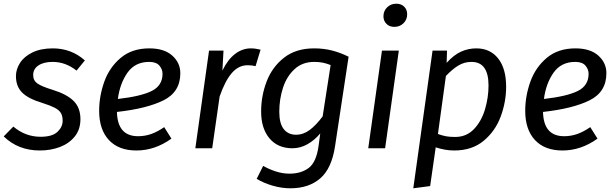

<svg xmlns="http://www.w3.org/2000/svg" viewBox="-22 -800 3319 1036"><path d="M436 -474 391 -419Q332 -466 262 -466Q214 -466 185.5 -447Q157 -428 157 -395Q157 -365 180.5 -349Q204 -333 263 -315Q340 -291 376 -254.5Q412 -218 412 -157Q412 -101 381 -63Q350 -25 300.5 -6.5Q251 12 193 12Q76 12 -2 -64L50 -117Q115 -62 197 -62Q260 -62 288 -88.5Q316 -115 316 -148Q316 -175 306 -191Q296 -207 272.5 -219Q249 -231 205 -245Q129 -268 96.5 -301.5Q64 -335 64 -389Q64 -426 86 -460.5Q108 -495 153 -517Q198 -539 263 -539Q363 -539 436 -474Z M609 -196Q612 -65 723 -65Q760 -65 794 -77Q828 -89 864 -114L903 -52Q814 12 714 12Q618 12 565.5 -44.5Q513 -101 513 -202Q513 -281 540.5 -358.5Q568 -436 629 -487.5Q690 -539 784 -539Q864 -539 907.5 -500Q951 -461 951 -405Q951 -304 861 -259Q771 -214 609 -196ZM855 -402Q855 -426 838 -446Q821 -466 783 -466Q707 -466 666 -408Q625 -350 614 -266Q738 -280 796.5 -309Q855 -338 855 -402Z M1384 -532 1357 -443Q1338 -448 1314 -448Q1265 -448 1228.5 -405.5Q1192 -363 1163 -279L1123 0H1032L1106 -527H1184L1178 -419Q1207 -479 1246.5 -509Q1286 -539 1331 -539Q1356 -539 1384 -532Z M1859 -494 1786 -12Q1768 109 1706 162.5Q1644 216 1545 216Q1498 216 1449.5 202Q1401 188 1363 165L1398 95Q1427 112 1464.5 124.5Q1502 137 1540 137Q1603 137 1644 106Q1685 75 1697 -13L1706 -80Q1675 -43 1636.5 -21.5Q1598 0 1556 0Q1477 0 1432 -53.5Q1387 -107 1387 -198Q1387 -283 1417 -361Q1447 -439 1511 -489Q1575 -539 1673 -539Q1723 -539 1767.5 -528Q1812 -517 1859 -494ZM1485 -197Q1485 -134 1509 -103.5Q1533 -73 1575 -73Q1615 -73 1649.5 -99Q1684 -125 1719 -172L1762 -449Q1739 -458 1719 -462Q1699 -466 1673 -466Q1610 -466 1567.5 -427Q1525 -388 1505 -326.5Q1485 -265 1485 -197Z M2056 0H1965L2039 -527H2130ZM2047 -712Q2047 -741 2067 -760.5Q2087 -780 2116 -780Q2143 -780 2159 -764Q2175 -748 2175 -723Q2175 -694 2155 -674.5Q2135 -655 2106 -655Q2079 -655 2063 -671.5Q2047 -688 2047 -712Z M2312 -527H2390L2388 -461Q2427 -504 2466 -521.5Q2505 -539 2548 -539Q2623 -539 2666 -484.5Q2709 -430 2709 -332Q2709 -251 2680 -172Q2651 -93 2588 -40.5Q2525 12 2429 12Q2380 12 2329 -5L2299 204L2208 216ZM2614 -339Q2614 -466 2522 -466Q2483 -466 2450.5 -446Q2418 -426 2384 -390L2341 -77Q2366 -68 2386 -64.5Q2406 -61 2434 -61Q2495 -61 2535.5 -103.5Q2576 -146 2595 -210Q2614 -274 2614 -339Z M2908 -196Q2911 -65 3022 -65Q3059 -65 3093 -77Q3127 -89 3163 -114L3202 -52Q3113 12 3013 12Q2917 12 2864.5 -44.5Q2812 -101 2812 -202Q2812 -281 2839.5 -358.5Q2867 -436 2928 -487.5Q2989 -539 3083 -539Q3163 -539 3206.5 -500Q3250 -461 3250 -405Q3250 -304 3160 -259Q3070 -214 2908 -196ZM3154 -402Q3154 -426 3137 -446Q3120 -466 3082 -466Q3006 -466 2965 -408Q2924 -350 2913 -266Q3037 -280 3095.5 -309Q3154 -338 3154 -402Z"/></svg>

Font: FiraGO
Style: Italic
Weight: 400
Italic angle: -8°
Designer: bBox Type GmbH
Foundry: bBox Type GmbH
Version: Version 1.001